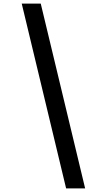

<svg xmlns="http://www.w3.org/2000/svg" viewBox="-20 -855 590 1060"><path d="M345 185 100 -835H205L450 185Z"/></svg>

Font: Lode Dark
Style: Bold Italic
Weight: 700
Italic angle: -11°
Monospace: yes
Designer: Belleve Invis
Foundry: Belleve Invis
Version: Version 29.2.0; ttfautohint (v1.8.3)